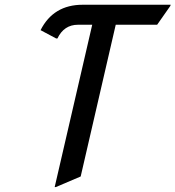

<svg xmlns="http://www.w3.org/2000/svg" viewBox="-20 -757 728 797"><path d="M207 19.5 362.8 -654.3H303.7Q245.6 -654.3 218.3 -597.2H213.4L148.4 -631.8Q201.7 -737.3 323.2 -737.3H688.5L687 -732.4L632.3 -654.3H460.4L314.9 -24.4L211.9 19.5Z"/></svg>

Font: Nova Script
Style: Regular
Weight: 400
Italic angle: -13°
Version: Version 2.001